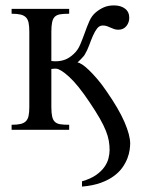

<svg xmlns="http://www.w3.org/2000/svg" viewBox="-20 -480 532 710"><path d="M266.6 -249Q272.9 -248.5 283.9 -241.5Q294.9 -234.4 308.8 -220.9Q322.8 -207.5 339.4 -188.2Q356 -168.9 373 -144Q418.9 -78.1 440.2 -29.1Q461.4 20 461.4 50.8Q461.4 59.6 459.5 74Q457.5 88.4 451.4 104.7Q445.3 121.1 433.6 138.2Q421.9 155.3 402.1 170.2Q382.3 185.1 353.3 195.8Q324.2 206.5 283.2 210V190.4Q314.5 181.6 334.5 167.7Q354.5 153.8 365.7 137.9Q377 122.1 381.1 105.7Q385.3 89.4 385.3 74.7Q385.3 57.1 382.3 40.3Q379.4 23.4 371.3 3.2Q363.3 -17.1 348.9 -42.2Q334.5 -67.4 311.5 -101.6Q268.1 -166.5 235.8 -195.8Q203.6 -225.1 187.5 -226.1H181.6Q178.7 -226.1 176.3 -225.6Q173.3 -225.1 169.9 -225.1V-84.5Q169.9 -62 172.9 -49.1Q175.8 -36.1 183.1 -29.3Q190.4 -22.5 203.1 -20.5Q215.8 -18.6 235.8 -18.6V0H22.9V-18.6Q43 -18.6 55.7 -21.5Q68.4 -24.4 75.7 -31.7Q83 -39.1 85.7 -51.8Q88.4 -64.5 88.4 -84.5V-362.8Q88.4 -382.8 85.7 -395.8Q83 -408.7 75.7 -416Q68.4 -423.3 55.7 -426.3Q43 -429.2 22.9 -429.2V-447.3H235.8V-429.2Q215.8 -429.2 203.1 -427.2Q190.4 -425.3 183.1 -418.5Q175.8 -411.6 172.9 -398.4Q169.9 -385.3 169.9 -362.8V-254.4Q172.9 -253.9 175.8 -253.9Q178.2 -253.4 180.7 -253.4H185.5Q204.6 -253.4 220.7 -259.5Q236.8 -265.6 252.4 -280.3Q267.6 -293.9 276.6 -315.2Q285.6 -336.4 293.5 -358.6Q301.3 -380.9 310.3 -401.4Q319.3 -421.9 334 -434.1Q348.6 -446.3 364.5 -453.1Q380.4 -460 401.4 -460Q426.8 -460 442.4 -448Q458 -436 458 -414.1Q458 -405.8 455.3 -397.9Q452.6 -390.1 447.5 -383.8Q442.4 -377.4 435.1 -373.8Q427.7 -370.1 418 -370.1Q408.7 -370.1 401.9 -372.6Q395 -375 388.7 -377.9Q382.3 -380.9 375.5 -383.3Q368.7 -385.7 359.9 -385.7Q347.7 -385.7 339.1 -374.8Q330.6 -363.8 323.5 -347.4Q316.4 -331.1 309.6 -312.3Q302.7 -293.5 293.5 -278.3Q291.5 -274.4 287.1 -269.8Q282.7 -265.1 278.3 -260.3Q272.9 -254.9 266.6 -249Z"/></svg>

Font: Doulos SIL CyrE
Style: Regular
Weight: 400
Designer: Walt Agee, Victor Gaultney, Peter Martin, Debbi Hosken, Becca Hirsbrunner
Foundry: SIL International
Version: Version 5.000